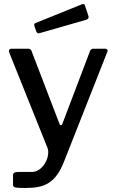

<svg xmlns="http://www.w3.org/2000/svg" viewBox="-20 -773 581 958"><path d="M106 165Q76 165 60.5 163Q45 161 45 150V99Q45 93 50.5 89Q56 85 73 85H138Q159 85 176.5 72.5Q194 60 205 41Q216 22 219.5 1.5Q223 -19 217 -35L26 -511Q23 -518 26 -524Q29 -530 39 -530H121Q127 -530 132 -526.5Q137 -523 138 -517L276 -157Q279 -148 284 -148Q289 -148 293 -160L429 -518Q431 -523 435 -526.5Q439 -530 445 -530H504Q512 -530 515.5 -524.5Q519 -519 515 -513L300 32Q284 73 265 99Q246 125 223 139.5Q200 154 171.5 159.5Q143 165 106 165ZM404 -745 421 -694Q426 -679 409 -674L179 -608Q172 -606 168 -607.5Q164 -609 161 -616L152 -642Q148 -655 157 -658L390 -752Q400 -756 404 -745Z"/></svg>

Font: Libre Franklin Medium
Style: Regular
Weight: 500
Designer: Pablo Impallari, Rodrigo Fuenzalida, Nhung Nguyen
Foundry: Impallari Type
Version: Version 3.000